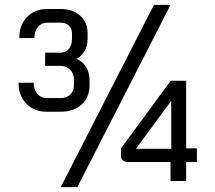

<svg xmlns="http://www.w3.org/2000/svg" viewBox="-20 -742 883 787"><path d="M347 -415V-392Q347 -343 314.5 -313.5Q282 -284 229 -284H172Q120 -284 88 -317Q56 -350 56 -403H118Q118 -375 133 -357.5Q148 -340 172 -340H229Q253 -340 268 -354.5Q283 -369 283 -392V-415Q283 -441 267.5 -456.5Q252 -472 227 -472H165V-526H227Q249 -526 262 -541.5Q275 -557 275 -582V-606Q275 -625 262.5 -637Q250 -649 230 -649H173Q150 -649 135.5 -631.5Q121 -614 121 -586H59Q59 -639 90.5 -672Q122 -705 173 -705H230Q279 -705 309 -677.5Q339 -650 339 -606V-582Q339 -555 327.5 -534Q316 -513 295 -501Q320 -489 333.5 -466Q347 -443 347 -415ZM679 -78H507Q476 -78 476 -104V-134L680 -411H743V-134H787V-78H743V0H679ZM682 -132V-326H680L537 -132ZM611 -722H679L297 25H229Z"/></svg>

Font: Bai Jamjuree
Style: Regular
Weight: 400
Designer: Katatrad Aksorn Co.,Ltd.
Foundry: Cadson Demak Co.,Ltd.
Version: Version 1.000; ttfautohint (v1.6)